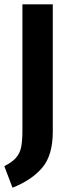

<svg xmlns="http://www.w3.org/2000/svg" viewBox="-32 -712 316 891"><path d="M213 -102Q213 10 163 67.5Q113 125 26 159L-12 59Q24 41 42 20.5Q60 0 66 -28.5Q72 -57 72 -107V-692H213Z"/></svg>

Font: Fira Sans Extra Condensed SemiBold
Style: Regular
Weight: 600
Width: 1
Designer: Carrois Corporate & Edenspiekermann AG
Foundry: Carrois Corporate GbR & Edenspiekermann AG
Version: Version 4.203